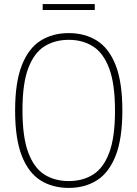

<svg xmlns="http://www.w3.org/2000/svg" viewBox="-20 -911 673 940"><path d="M316.5 9Q237 9 178 -28.2Q119 -65.5 86.5 -148.8Q54 -232 54 -370Q54 -508 86.8 -591.2Q119.5 -674.5 178.5 -711.8Q237.5 -749 316.5 -749Q396 -749 455 -711.8Q514 -674.5 546.5 -591.2Q579 -508 579 -370Q579 -232 546.2 -148.8Q513.5 -65.5 454.5 -28.2Q395.5 9 316.5 9ZM316.5 -24.5Q384.5 -24.5 435.2 -56Q486 -87.5 514.5 -162.8Q543 -238 543 -368Q543 -500.5 514.5 -576.2Q486 -652 435.2 -684Q384.5 -716 316.5 -716Q248.5 -716 197.8 -684.2Q147 -652.5 118.5 -577.5Q90 -502.5 90 -372Q90 -239.5 118.5 -163.8Q147 -88 197.8 -56.2Q248.5 -24.5 316.5 -24.5ZM189 -862V-891H444V-862Z"/></svg>

Font: Encode Sans SmCnd Th
Style: Regular
Weight: 100
Width: 4
Designer: Multiple Designers
Foundry: Impallari Type
Version: Version 3.002; ttfautohint (v1.8.3) -l 8 -r 50 -G 200 -x 14 